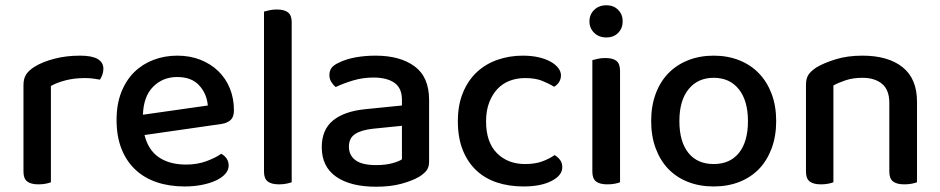

<svg xmlns="http://www.w3.org/2000/svg" viewBox="-20 -693 3566 728"><path d="M173 -2Q166 1 153.5 3.5Q141 6 126 6Q97 6 83 -5Q69 -16 69 -42V-370Q69 -395 79 -410.5Q89 -426 111 -440Q140 -458 185 -470Q230 -482 284 -482Q372 -482 372 -432Q372 -420 368 -409.5Q364 -399 359 -391Q349 -393 334 -395Q319 -397 302 -397Q262 -397 229 -388.5Q196 -380 173 -367Z M528 -181Q542 -124 582.5 -96.5Q623 -69 686 -69Q728 -69 763 -82Q798 -95 819 -110Q847 -94 847 -65Q847 -48 834 -33.5Q821 -19 798.5 -8.5Q776 2 745.5 8Q715 14 680 14Q622 14 574.5 -2Q527 -18 493 -50Q459 -82 440.5 -129Q422 -176 422 -238Q422 -298 440 -343.5Q458 -389 489 -419.5Q520 -450 562 -466Q604 -482 652 -482Q700 -482 739.5 -466.5Q779 -451 807.5 -423.5Q836 -396 851.5 -358Q867 -320 867 -275Q867 -250 855 -238.5Q843 -227 820 -223ZM652 -401Q597 -401 560.5 -364Q524 -327 522 -258L768 -293Q764 -338 735 -369.5Q706 -401 652 -401Z M1038 6Q1009 6 995 -5Q981 -16 981 -42V-649Q988 -651 1001 -654Q1014 -657 1029 -657Q1058 -657 1072 -646Q1086 -635 1086 -609V-2Q1078 1 1065.5 3.5Q1053 6 1038 6Z M1406 -67Q1441 -67 1467 -74Q1493 -81 1504 -89V-216L1395 -205Q1349 -200 1326 -184.5Q1303 -169 1303 -137Q1303 -104 1328 -85.5Q1353 -67 1406 -67ZM1404 -482Q1497 -482 1552 -441.5Q1607 -401 1607 -314V-81Q1607 -58 1596.5 -45.5Q1586 -33 1568 -22Q1542 -7 1501 4Q1460 15 1406 15Q1309 15 1254.5 -23Q1200 -61 1200 -135Q1200 -201 1242.5 -236Q1285 -271 1365 -279L1504 -293V-315Q1504 -359 1475.5 -379Q1447 -399 1396 -399Q1356 -399 1319 -388Q1282 -377 1253 -363Q1243 -371 1236 -382.5Q1229 -394 1229 -408Q1229 -425 1237.5 -436Q1246 -447 1264 -455Q1292 -469 1328 -475.5Q1364 -482 1404 -482Z M1971 -397Q1939 -397 1912 -386.5Q1885 -376 1865.5 -355Q1846 -334 1834.5 -303.5Q1823 -273 1823 -233Q1823 -154 1864 -112.5Q1905 -71 1971 -71Q2009 -71 2036 -81Q2063 -91 2083 -105Q2096 -97 2104 -86Q2112 -75 2112 -59Q2112 -28 2071.5 -7Q2031 14 1965 14Q1910 14 1864.5 -1Q1819 -16 1786 -47Q1753 -78 1734.5 -124.5Q1716 -171 1716 -233Q1716 -295 1735.5 -342Q1755 -389 1788.5 -420Q1822 -451 1867 -466.5Q1912 -482 1962 -482Q1995 -482 2021.5 -476Q2048 -470 2067 -459.5Q2086 -449 2096.5 -435.5Q2107 -422 2107 -407Q2107 -393 2099.5 -381.5Q2092 -370 2081 -364Q2060 -377 2034.5 -387Q2009 -397 1971 -397Z M2331 -2Q2324 1 2311.5 3.5Q2299 6 2283 6Q2254 6 2240 -5Q2226 -16 2226 -42V-465Q2234 -467 2246.5 -470Q2259 -473 2275 -473Q2304 -473 2317.5 -462Q2331 -451 2331 -424ZM2215 -612Q2215 -638 2233 -655.5Q2251 -673 2279 -673Q2307 -673 2324 -655.5Q2341 -638 2341 -612Q2341 -586 2324 -568.5Q2307 -551 2279 -551Q2251 -551 2233 -568.5Q2215 -586 2215 -612Z M2923 -234Q2923 -177 2906 -131Q2889 -85 2858.5 -53Q2828 -21 2784 -3.5Q2740 14 2686 14Q2632 14 2588 -3.5Q2544 -21 2513.5 -53Q2483 -85 2466 -131Q2449 -177 2449 -234Q2449 -291 2466 -337Q2483 -383 2514 -415Q2545 -447 2589 -464.5Q2633 -482 2686 -482Q2739 -482 2783 -464.5Q2827 -447 2858 -414.5Q2889 -382 2906 -336.5Q2923 -291 2923 -234ZM2686 -398Q2626 -398 2591 -355Q2556 -312 2556 -234Q2556 -156 2590 -113.5Q2624 -71 2686 -71Q2748 -71 2782 -113.5Q2816 -156 2816 -234Q2816 -311 2781.5 -354.5Q2747 -398 2686 -398Z M3352 -303Q3352 -352 3324.5 -375Q3297 -398 3250 -398Q3215 -398 3187.5 -389Q3160 -380 3140 -369V-2Q3133 1 3120.5 3.5Q3108 6 3093 6Q3064 6 3050 -5Q3036 -16 3036 -42V-372Q3036 -395 3045 -409Q3054 -423 3075 -437Q3103 -454 3148 -468Q3193 -482 3250 -482Q3347 -482 3402 -438.5Q3457 -395 3457 -307V-2Q3450 1 3437 3.5Q3424 6 3409 6Q3380 6 3366 -5Q3352 -16 3352 -42V-303Z"/></svg>

Font: Baloo Bhai 2 Medium
Style: Regular
Weight: 500
Designer: Supriya Tembe, Noopur Datye and Ek Type
Foundry: Ek Type
Version: Version 1.640;PS 1.000;hotconv 16.6.51;makeotf.lib2.5.65220;